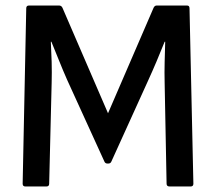

<svg xmlns="http://www.w3.org/2000/svg" viewBox="-20 -675 780 695"><path d="M72 0Q62 0 62 -10L75 -645Q75 -655 85 -655H194Q202 -655 206 -647L371 -265L536 -647Q540 -655 547 -655H657Q666 -655 666 -645L680 -10Q680 0 670 0H594Q583 0 583 -10L576 -374Q575 -413 576 -450.5Q577 -488 578 -524H576Q562 -489 547 -453.5Q532 -418 516 -383L383 -90Q380 -83 372 -83H369Q361 -83 358 -90L223 -386Q208 -420 194 -455Q180 -490 166 -524H164Q166 -488 167 -450.5Q168 -413 167 -376L158 -10Q158 0 148 0Z"/></svg>

Font: Sofia Sans Semi Condensed SemiBold
Style: Regular
Weight: 600
Designer: Botio Nikoltchev, Ani Petrova
Foundry: lettersoup
Version: Version 4.100